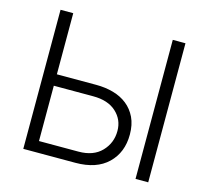

<svg xmlns="http://www.w3.org/2000/svg" viewBox="-104 -849 1055 970"><g transform="rotate(15 423.5 -363.5)"><path d="M96.6 -727.3H163V-407.7H369.3Q416.9 -407.7 458.6 -396Q500.4 -384.2 531.2 -359.7Q562.1 -335.2 580.1 -297.8Q598 -260.3 598 -208.8Q598 -115.1 538.4 -57.5Q478.7 0 369.3 0H96.6ZM163 -58.6H369.3Q447.4 -58.6 490.1 -103Q532.7 -147.4 532.7 -210.2Q532.7 -269.2 489.7 -308.6Q446.7 -348 369.3 -348H163ZM683.6 -727.3H750V0H683.6Z"/></g></svg>

Font: Inter P Light
Style: Regular
Weight: 300
Designer: Rasmus Andersson
Foundry: rsms
Version: Version 3.018;git-588b23468